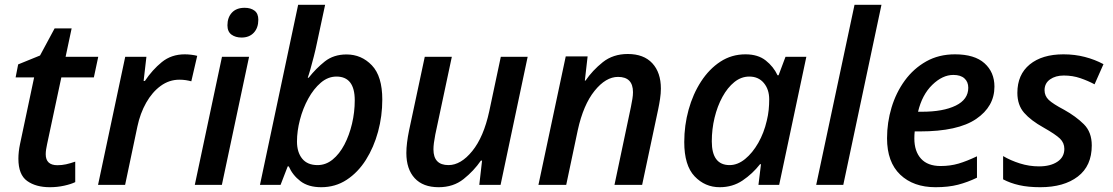

<svg xmlns="http://www.w3.org/2000/svg" viewBox="-20 -780 4695 810"><path d="M190.4 9.8Q131.3 9.8 94.5 -16.6Q57.6 -43 57.6 -110.4Q57.6 -139.6 64.5 -172.4L124 -453.6H45.9L56.6 -508.3L148.9 -545.9L210.4 -660.2H282.2L256.8 -540.5H394.5L376 -453.6H238.8L178.7 -171.9Q176.3 -161.6 174.6 -150.1Q172.9 -138.7 172.9 -129.4Q172.9 -83 222.2 -83Q241.2 -83 258.8 -86.9Q276.4 -90.8 297.4 -98.1V-11.7Q279.3 -2.9 250.5 3.4Q221.7 9.8 190.4 9.8Z M393.6 0 508.3 -540.5H597.7L585.9 -438.5H591.3Q622.6 -485.4 662.8 -518.1Q703.1 -550.8 759.3 -550.8Q772.5 -550.8 786.6 -549.1Q800.8 -547.4 812 -544.4L787.1 -437Q776.4 -439.9 763.7 -441.9Q751 -443.8 736.8 -443.8Q693.8 -443.8 658 -417.7Q622.1 -391.6 596.7 -346.7Q571.3 -301.8 559.6 -246.1L507.8 0Z M999 -621.6Q973.6 -621.6 956.5 -634Q939.5 -646.5 939.5 -673.3Q939.5 -706.5 958.5 -726.8Q977.5 -747.1 1012.2 -747.1Q1037.6 -747.1 1053.7 -735.1Q1069.8 -723.1 1069.8 -696.8Q1069.8 -662.6 1050.8 -642.1Q1031.7 -621.6 999 -621.6ZM801.8 0 916.5 -540.5H1030.8L916 0Z M1335 9.8Q1280.8 9.8 1247.6 -15.6Q1214.4 -41 1198.2 -78.1H1193.8L1163.6 0H1076.7L1237.8 -759.8H1351.6L1316.9 -597.7Q1311.5 -571.3 1304 -542Q1296.4 -512.7 1289.6 -488.3Q1282.7 -463.9 1278.3 -452.1H1282.2Q1313 -491.2 1350.3 -520.8Q1387.7 -550.3 1441.9 -550.3Q1504.9 -550.3 1548.8 -504.4Q1592.8 -458.5 1592.8 -359.9Q1592.8 -290.5 1575 -224.6Q1557.1 -158.7 1523.7 -105.7Q1490.2 -52.7 1442.6 -21.5Q1395 9.8 1335 9.8ZM1319.8 -83.5Q1354.5 -83.5 1383.3 -106.9Q1412.1 -130.4 1432.9 -169.9Q1453.6 -209.5 1465.1 -258.1Q1476.6 -306.6 1476.6 -356.9Q1476.6 -457 1399.4 -457Q1363.8 -457 1333.5 -431.2Q1303.2 -405.3 1280.5 -364Q1257.8 -322.8 1245.4 -274.9Q1232.9 -227.1 1232.9 -183.1Q1232.9 -137.7 1254.9 -110.6Q1276.9 -83.5 1319.8 -83.5Z M1830.6 9.8Q1764.6 9.8 1729.5 -28.3Q1694.3 -66.4 1694.3 -134.8Q1694.3 -154.8 1697.3 -179Q1700.2 -203.1 1705.6 -229L1772 -540.5H1886.2L1816.4 -212.4Q1808.6 -172.9 1808.6 -149.9Q1808.6 -83.5 1872.1 -83.5Q1924.3 -83.5 1972.4 -142.8Q2020.5 -202.1 2043.9 -310.1L2092.8 -540.5H2206.1L2091.8 0H2002L2013.7 -102.5H2008.8Q1979 -59.1 1935.8 -24.7Q1892.6 9.8 1830.6 9.8Z M2251.5 0 2366.7 -542H2459L2447.3 -439.9H2450.2Q2479.5 -482.9 2522.9 -517.6Q2566.4 -552.2 2628.4 -552.2Q2695.8 -552.2 2731.9 -513.2Q2768.1 -474.1 2768.1 -406.2Q2768.1 -385.7 2764.6 -363Q2761.2 -340.3 2756.8 -319.3L2689 0H2572.3L2641.6 -328.6Q2645.5 -347.7 2647.9 -362.8Q2650.4 -377.9 2650.4 -391.1Q2650.4 -455.6 2587.4 -455.6Q2535.6 -455.6 2488.3 -396.7Q2440.9 -337.9 2417.5 -231L2368.7 0Z M3016.1 9.8Q2954.1 9.8 2910.4 -36.1Q2866.7 -82 2866.7 -180.7Q2866.7 -251 2885 -317.1Q2903.3 -383.3 2937.5 -436Q2971.7 -488.8 3019 -519.8Q3066.4 -550.8 3125 -550.8Q3177.7 -550.8 3210.4 -524.9Q3243.2 -499 3260.3 -462.4H3264.6L3293.9 -540.5H3381.8L3267.1 0H3179.7L3190.4 -87.4H3186.5Q3154.8 -46.9 3112.8 -18.6Q3070.8 9.8 3016.1 9.8ZM3058.1 -83.5Q3091.8 -83.5 3123.3 -109.1Q3154.8 -134.8 3179 -177.2Q3203.1 -219.7 3214.8 -270.5Q3220.7 -294.4 3222.9 -316.7Q3225.1 -338.9 3225.1 -360.8Q3225.1 -402.8 3202.4 -429.9Q3179.7 -457 3141.1 -457Q3106.9 -457 3078.1 -433.8Q3049.3 -410.6 3027.8 -371.3Q3006.3 -332 2994.6 -283.4Q2982.9 -234.9 2982.9 -183.6Q2982.9 -83.5 3058.1 -83.5Z M3423.3 0 3585 -759.8H3698.7L3537.6 0Z M3926.8 9.8Q3833.5 9.8 3777.8 -43.2Q3722.2 -96.2 3722.2 -196.8Q3722.2 -263.2 3741.2 -326.4Q3760.3 -389.6 3797.1 -440.2Q3834 -490.7 3887.2 -520.8Q3940.4 -550.8 4008.8 -550.8Q4091.3 -550.8 4133.3 -513.2Q4175.3 -475.6 4175.3 -414.6Q4175.3 -330.6 4098.1 -278.1Q4021 -225.6 3860.8 -225.6H3838.9Q3837.4 -211.9 3837.4 -195.8Q3837.4 -141.6 3865.5 -110.6Q3893.6 -79.6 3948.2 -79.6Q3988.8 -79.6 4023.7 -89.8Q4058.6 -100.1 4101.6 -120.6V-30.3Q4062 -11.2 4021.5 -0.7Q3981 9.8 3926.8 9.8ZM3853 -308.6H3869.6Q3959 -308.6 4012 -334.5Q4064.9 -360.4 4064.9 -409.7Q4064.9 -434.6 4048.8 -449.2Q4032.7 -463.9 4002 -463.9Q3956.1 -463.9 3913.1 -422.1Q3870.1 -380.4 3853 -308.6Z M4368.7 9.8Q4317.9 9.8 4280 1.2Q4242.2 -7.3 4211.9 -23.4V-121.6Q4243.2 -103 4282.5 -90.6Q4321.8 -78.1 4363.3 -78.1Q4411.6 -78.1 4440.9 -97.7Q4470.2 -117.2 4470.2 -151.9Q4470.2 -177.2 4451.9 -195.1Q4433.6 -212.9 4382.8 -241.7Q4329.1 -271.5 4300.5 -304.2Q4272 -336.9 4272 -388.2Q4272 -465.3 4324.2 -508.1Q4376.5 -550.8 4466.3 -550.8Q4514.2 -550.8 4556.6 -539.8Q4599.1 -528.8 4635.3 -509.3L4597.7 -424.3Q4570.3 -439 4537.8 -450.2Q4505.4 -461.4 4467.8 -461.4Q4433.1 -461.4 4409.9 -445.1Q4386.7 -428.7 4386.7 -399.4Q4386.7 -375.5 4404.3 -358.6Q4421.9 -341.8 4469.2 -316.9Q4519 -289.1 4552.5 -255.9Q4585.9 -222.7 4585.9 -166.5Q4585.9 -80.1 4527.1 -35.2Q4468.3 9.8 4368.7 9.8Z"/></svg>

Font: Open Sans SemiBold
Style: Italic
Weight: 600
Italic angle: -12°
Designer: Monotype Design Team
Foundry: Monotype Imaging Inc.
Version: Version 3.003; ttfautohint (v1.8.4)